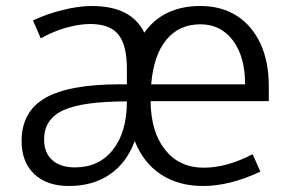

<svg xmlns="http://www.w3.org/2000/svg" viewBox="-20 -606 973 640"><path d="M210 14Q136 14 94 -26Q52 -66 52 -136Q52 -234 131 -279.5Q210 -325 381 -325H403V-376Q403 -456 374.5 -491Q346 -526 281 -526Q244 -526 200 -513.5Q156 -501 116 -478L90 -538Q137 -560 190 -573Q243 -586 286 -586Q418 -586 461 -497Q524 -586 648 -586Q718 -586 769 -553.5Q820 -521 848 -461Q876 -401 876 -318V-269H482Q483 -166 530.5 -106.5Q578 -47 659 -47Q736 -47 822 -92L848 -34Q746 14 657 14Q575 14 516.5 -24.5Q458 -63 429 -136Q403 -64 346.5 -25Q290 14 210 14ZM484 -325H797Q797 -417 756.5 -471Q716 -525 648 -525Q577 -525 534.5 -473.5Q492 -422 484 -325ZM230 -48Q310 -48 356.5 -107Q403 -166 403 -268Q255 -268 191 -238.5Q127 -209 127 -141Q127 -97 154 -72.5Q181 -48 230 -48Z"/></svg>

Font: Fauna One
Style: Regular
Weight: 400
Designer: Eduardo Rodriguez Tunni
Foundry: Eduardo Rodriguez Tunni
Version: Version 2.001; ttfautohint (v1.8.4.7-5d5b);gftools[0.9.23]